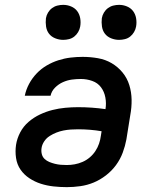

<svg xmlns="http://www.w3.org/2000/svg" viewBox="-20 -762 640 790"><path d="M255 8Q227 8 200 5Q173 2 148 -6Q123 -14 101 -28.5Q79 -43 64.5 -64Q50 -85 46 -112Q42 -139 46 -166Q50 -192 63 -217Q76 -242 97.5 -260.5Q119 -279 144.5 -291Q170 -303 196 -309.5Q222 -316 248.5 -318.5Q275 -321 301 -321Q330 -321 358 -319Q386 -317 414 -313Q418 -337 413.5 -361Q409 -385 395.5 -403Q382 -421 359.5 -429Q337 -437 313 -437Q294 -437 275.5 -434.5Q257 -432 239 -424Q221 -416 206.5 -401.5Q192 -387 188 -368H82Q87 -393 99.5 -416.5Q112 -440 130.5 -459.5Q149 -479 172 -492.5Q195 -506 220 -514Q245 -522 270 -525Q295 -528 320 -528Q352 -528 383 -522.5Q414 -517 439.5 -502Q465 -487 484 -464Q503 -441 512 -412Q521 -383 521.5 -351.5Q522 -320 516 -288L500 -188Q495 -161 485 -134Q475 -107 457.5 -83Q440 -59 416 -40.5Q392 -22 365.5 -11Q339 0 310.5 4Q282 8 255 8ZM255 -83Q271 -83 287.5 -86Q304 -89 320 -96Q336 -103 349.5 -114.5Q363 -126 372.5 -140.5Q382 -155 387.5 -171Q393 -187 395 -203L398 -222Q375 -226 350.5 -228Q326 -230 301 -230Q286 -230 271 -229Q256 -228 241 -225Q226 -222 212 -216.5Q198 -211 184.5 -202.5Q171 -194 162 -180.5Q153 -167 151 -153Q149 -140 152 -128Q155 -116 163.5 -108Q172 -100 183 -95.5Q194 -91 206 -88Q218 -85 230 -84Q242 -83 255 -83ZM470 -598Q453 -598 437 -604.5Q421 -611 411.5 -623.5Q402 -636 399.5 -653Q397 -670 399 -687Q401 -699 407.5 -710Q414 -721 424 -728.5Q434 -736 446 -739Q458 -742 470 -742Q487 -742 502.5 -735.5Q518 -729 527.5 -716.5Q537 -704 540 -687Q543 -670 540 -653Q538 -641 531.5 -630Q525 -619 515.5 -611.5Q506 -604 494 -601Q482 -598 470 -598ZM240 -598Q223 -598 207 -604.5Q191 -611 181.5 -623.5Q172 -636 169.5 -653Q167 -670 169 -687Q171 -699 177.5 -710Q184 -721 194 -728.5Q204 -736 216 -739Q228 -742 240 -742Q257 -742 272.5 -735.5Q288 -729 297.5 -716.5Q307 -704 310 -687Q313 -670 310 -653Q308 -641 301.5 -630Q295 -619 285.5 -611.5Q276 -604 264 -601Q252 -598 240 -598Z"/></svg>

Font: Iosevka Semibold Extended
Style: Italic
Weight: 600
Width: 7
Italic angle: -9°
Monospace: yes
Designer: Belleve Invis
Foundry: Belleve Invis
Version: Version 32.5.0; ttfautohint (v1.8.4)